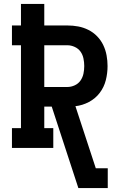

<svg xmlns="http://www.w3.org/2000/svg" viewBox="-20 -755 640 980"><path d="M380 205 244 -211H206V-101H252V0H41V-101H87V-524H41V-625H87V-735H206V-625H324Q352 -625 379 -620Q406 -615 431 -602.5Q456 -590 475.5 -570Q495 -550 507 -525Q519 -500 524 -472.5Q529 -445 529 -418Q529 -381 520 -345.5Q511 -310 489 -281Q467 -252 434 -234.5Q401 -217 365 -213L469 104H530V205ZM206 -311H324Q343 -311 361.5 -319.5Q380 -328 391 -344Q402 -360 406 -379Q410 -398 410 -418Q410 -437 406 -456.5Q402 -476 391 -491.5Q380 -507 361.5 -515.5Q343 -524 324 -524H206Z"/></svg>

Font: Iosevka Slab Extended
Style: Bold
Weight: 700
Width: 7
Monospace: yes
Designer: Belleve Invis
Foundry: Belleve Invis
Version: Version 11.1.0; ttfautohint (v1.8.3)